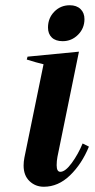

<svg xmlns="http://www.w3.org/2000/svg" viewBox="-20 -702 364 732"><path d="M163 -597Q163 -633 187 -657.5Q211 -682 246 -682Q272 -682 287 -667.5Q302 -653 302 -629Q302 -594 277.5 -569.5Q253 -545 219 -545Q192 -545 177.5 -559Q163 -573 163 -597ZM70 -71Q70 -85 73 -101L146 -457Q120 -463 82 -475L85 -486L281 -505L199 -104Q196 -88 196 -72Q196 -47 210 -47Q229 -47 253.5 -80.5Q278 -114 295 -155L319 -143Q292 -77 247 -33.5Q202 10 147 10Q115 10 92.5 -11.5Q70 -33 70 -71Z"/></svg>

Font: Trirong SemiBold
Style: Italic
Weight: 600
Italic angle: -12°
Designer: Katatrad Team
Foundry: CadsonDemak
Version: Version 1.001